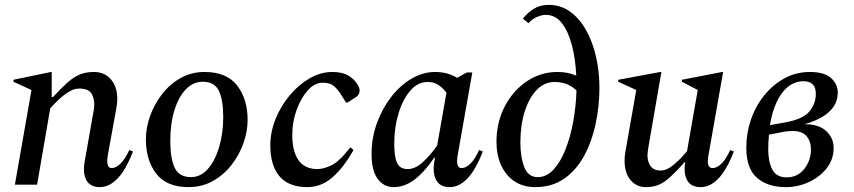

<svg xmlns="http://www.w3.org/2000/svg" viewBox="-20 -757 3501 787"><path d="M41 0 109 -388 35 -422V-430L189 -462H192V-359H197Q232 -397 257.5 -419.5Q283 -442 308 -452Q333 -462 365 -462Q415 -462 442 -422Q469 -382 457 -314L422 -121Q413 -68 438 -68Q454 -68 473 -85.5Q492 -103 510 -142L525 -136Q496 -61 462 -25.5Q428 10 389 10Q349 10 333.5 -19.5Q318 -49 328 -100L365 -310Q370 -343 358 -368.5Q346 -394 305 -394Q284 -394 262.5 -381Q241 -368 221 -349Q201 -330 186 -313L132 0Z M752 10Q663 10 620.5 -45Q578 -100 578 -186Q578 -234 595.5 -282.5Q613 -331 645 -372Q677 -413 721 -437.5Q765 -462 818 -462Q909 -462 952 -406.5Q995 -351 995 -265Q995 -219 978 -170.5Q961 -122 929 -81Q897 -40 852.5 -15Q808 10 752 10ZM763 -31Q803 -31 832.5 -65Q862 -99 878.5 -155Q895 -211 895 -277Q895 -348 877 -385Q859 -422 811 -422Q772 -422 742 -391Q712 -360 695 -305Q678 -250 678 -178Q678 -108 696 -69.5Q714 -31 763 -31Z M1240 10Q1164 10 1126 -34Q1088 -78 1088 -162Q1088 -215 1109 -268Q1130 -321 1166.5 -365Q1203 -409 1248.5 -435.5Q1294 -462 1343 -462Q1381 -462 1405.5 -448.5Q1430 -435 1444 -413Q1450 -404 1452 -398Q1454 -392 1454 -385Q1454 -378 1450.5 -371Q1447 -364 1439 -359L1405 -337H1398L1378 -369Q1362 -394 1346.5 -406Q1331 -418 1302 -418Q1270 -418 1242 -387Q1214 -356 1196 -307Q1178 -258 1178 -204Q1178 -137 1203.5 -100.5Q1229 -64 1281 -64Q1307 -64 1339.5 -80Q1372 -96 1415 -152H1418L1429 -142Q1388 -69 1342 -29.5Q1296 10 1240 10Z M1593 10Q1553 10 1528 -24Q1503 -58 1503 -126Q1503 -191 1524.5 -251Q1546 -311 1582.5 -358.5Q1619 -406 1666 -434Q1713 -462 1764 -462Q1790 -462 1813 -455.5Q1836 -449 1854 -438L1893 -460H1916L1856 -121Q1847 -68 1872 -68Q1889 -68 1907.5 -85.5Q1926 -103 1944 -142L1959 -136Q1930 -61 1896 -25.5Q1862 10 1823 10Q1783 10 1767.5 -19.5Q1752 -49 1761 -100L1763 -111H1760Q1721 -53 1680 -21.5Q1639 10 1593 10ZM1596 -169Q1596 -115 1607.5 -89.5Q1619 -64 1651 -64Q1683 -64 1715 -94Q1747 -124 1772 -161L1810 -377Q1794 -398 1776 -409.5Q1758 -421 1733 -421Q1692 -421 1661 -384.5Q1630 -348 1613 -290.5Q1596 -233 1596 -169Z M2174 10Q2124 10 2088.5 -14Q2053 -38 2034 -80Q2015 -122 2015 -175Q2015 -255 2048.5 -320Q2082 -385 2139 -423.5Q2196 -462 2265 -462Q2288 -462 2307 -458Q2326 -454 2342 -447Q2339 -514 2324.5 -570.5Q2310 -627 2283.5 -661.5Q2257 -696 2217 -696Q2200 -696 2180 -687Q2160 -678 2146 -662L2123 -681Q2144 -706 2169 -721.5Q2194 -737 2230 -737Q2278 -737 2316.5 -709.5Q2355 -682 2382 -634Q2409 -586 2423 -525Q2437 -464 2437 -398Q2437 -320 2421 -247Q2405 -174 2373 -116Q2341 -58 2291.5 -24Q2242 10 2174 10ZM2113 -173Q2113 -113 2129 -72Q2145 -31 2184 -31Q2220 -31 2248.5 -61.5Q2277 -92 2297.5 -143.5Q2318 -195 2329.5 -258Q2341 -321 2343 -386Q2308 -421 2253 -421Q2212 -421 2180.5 -389Q2149 -357 2131 -300.5Q2113 -244 2113 -173Z M2627 10Q2589 10 2564.5 -19Q2540 -48 2540 -99Q2540 -108 2541 -118Q2542 -128 2544 -138L2588 -388L2514 -422V-430L2687 -462H2691L2638 -155Q2634 -131 2634 -120Q2634 -94 2647 -76Q2660 -58 2688 -58Q2707 -58 2726 -70.5Q2745 -83 2763.5 -101.5Q2782 -120 2796 -137L2840 -388L2775 -422V-430L2940 -462H2944L2884 -121Q2874 -68 2901 -68Q2918 -68 2936.5 -85.5Q2955 -103 2973 -142L2988 -136Q2959 -61 2925 -25.5Q2891 10 2852 10Q2812 10 2796.5 -18.5Q2781 -47 2789 -93H2787Q2754 -56 2729 -33Q2704 -10 2681 0Q2658 10 2627 10Z M3397 -150Q3397 -104 3369 -68Q3341 -32 3296 -11Q3251 10 3201 10Q3127 10 3083 -28Q3039 -66 3039 -152Q3039 -211 3058 -266.5Q3077 -322 3112.5 -366Q3148 -410 3195.5 -436Q3243 -462 3300 -462Q3359 -462 3386.5 -437Q3414 -412 3414 -378Q3414 -332 3379.5 -299.5Q3345 -267 3278 -248Q3336 -248 3366.5 -220Q3397 -192 3397 -150ZM3274 -424Q3222 -424 3186 -376.5Q3150 -329 3136 -244L3197 -255Q3271 -268 3297.5 -300Q3324 -332 3324 -372Q3324 -424 3274 -424ZM3205 -30Q3249 -30 3276.5 -64.5Q3304 -99 3304 -144Q3304 -178 3286 -199Q3268 -220 3229 -220Q3213 -220 3194 -217L3132 -205Q3129 -176 3129 -143Q3129 -95 3145.5 -62.5Q3162 -30 3205 -30Z"/></svg>

Font: Spectral Medium
Style: Italic
Weight: 500
Italic angle: -10°
Designer: Jean-Baptiste Levee
Foundry: Production Type
Version: Version 2.001